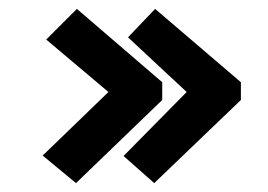

<svg xmlns="http://www.w3.org/2000/svg" viewBox="-20 -450 603 432"><path d="M327 -38 522 -225V-265L329 -430L268 -366L400 -243L258 -99ZM151 -38 345 -225V-265L153 -430L84 -361L224 -243L76 -100Z"/></svg>

Font: Inconsolata SemiExpanded Black
Style: Regular
Weight: 900
Width: 6
Monospace: yes
Designer: Raph Levien, Cyreal, Brenton Simpson
Foundry: Raph Levien, Cyreal, Google
Version: Version 3.100